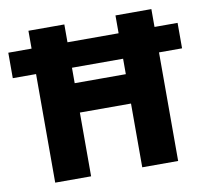

<svg xmlns="http://www.w3.org/2000/svg" viewBox="-142 -783 934 869"><g transform="rotate(-10 325.0 -349.0)"><path d="M443 0V-698H608V0ZM43 0V-698H208V0ZM191 -293V-428H459V-293ZM-64 -499V-616H714V-499Z"/></g></svg>

Font: Azeret Mono Thin
Style: Regular
Weight: 100
Designer: Martin Vácha
Foundry: Displaay
Version: Version 1.002